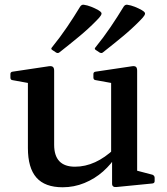

<svg xmlns="http://www.w3.org/2000/svg" viewBox="-20 -782 705 812"><path d="M560 -162V-32L541 -65L625 -43Q634 -39 634 -30V-16Q634 -7 624 -6L472 9Q464 10 459 6.5Q454 3 454 -5V-121L450 -131V-162ZM245 10Q170 10 134 -31Q98 -72 98 -156V-315H209V-170Q209 -77 297 -77Q384 -77 464 -153L474 -126Q451 -88 416 -57Q381 -26 337 -8Q293 10 245 10ZM450 -162V-315H560V-162ZM98 -315V-462L116 -428L33 -443Q24 -444 24 -454V-469Q24 -478 34 -479L181 -501Q196 -504 202.5 -500Q209 -496 209 -483V-315ZM450 -315V-462L468 -428L385 -443Q375 -444 375 -454V-469Q375 -478 385 -479L533 -501Q548 -504 554 -500Q560 -496 560 -483V-315ZM416 -561Q410 -555 401 -560L386 -570Q377 -575 384 -582Q418 -624 447.5 -667.5Q477 -711 503 -754Q509 -763 518 -762Q533 -760 549.5 -753.5Q566 -747 580 -739Q590 -733 592.5 -728.5Q595 -724 590.5 -716.5Q586 -709 573 -696Q539 -661 498.5 -627.5Q458 -594 416 -561ZM232 -561Q225 -555 217 -560L202 -570Q193 -575 200 -582Q234 -624 263.5 -667.5Q293 -711 319 -754Q325 -763 334 -762Q349 -760 365.5 -753.5Q382 -747 396 -739Q406 -733 408.5 -728.5Q411 -724 406.5 -716.5Q402 -709 389 -696Q355 -661 314.5 -627.5Q274 -594 232 -561Z"/></svg>

Font: Hahmlet Medium
Style: Regular
Weight: 500
Version: Version 1.002